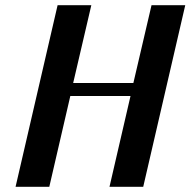

<svg xmlns="http://www.w3.org/2000/svg" viewBox="-20 -720 734 740"><path d="M332 -700H202L40 0H170L251 -350H483L402 0H532L694 -700H564L494 -400H262Z"/></svg>

Font: Pfennig
Style: BoldItalic
Weight: 700
Italic angle: -13°
Version: Version 20100423